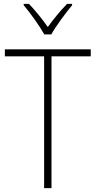

<svg xmlns="http://www.w3.org/2000/svg" viewBox="-20 -968 493 988"><path d="M208 -791H244C268 -834 317 -900 351 -941V-948H325C289 -911 255 -869 226 -829C198 -869 161 -915 129 -948H102V-941C135 -903 183 -835 208 -791ZM245 0V-678H447V-714H5V-678H207V0Z"/></svg>

Font: Noto Sans Myanmar SemiCondensed ExtraLight
Style: Regular
Weight: 200
Width: 4
Designer: Monotype Design Team
Foundry: Monotype Imaging Inc.
Version: Version 2.107